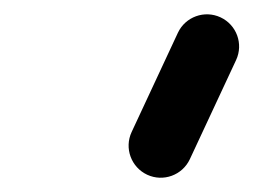

<svg xmlns="http://www.w3.org/2000/svg" viewBox="-20 -606 355 269"><path d="M229.2 -560C229.2 -560 229.2 -560 229.2 -560C207.6 -513.7 186 -467.3 164.4 -421C153.9 -398.5 163.7 -371.7 186.2 -361.2C208.7 -350.7 235.5 -360.5 246 -383C267.6 -429.3 289.2 -475.6 310.8 -521.9C321.3 -544.5 311.5 -571.2 289 -581.7C266.5 -592.2 239.7 -582.5 229.2 -560Z"/></svg>

Font: FRB American Cursive Guidelines Black
Style: Bold Italic
Weight: 900
Italic angle: -25°
Version: Version 2.0;Modular Font Editor K font №1